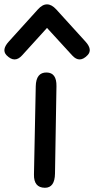

<svg xmlns="http://www.w3.org/2000/svg" viewBox="-68 -848 437 892"><path d="M148.9 -511.2Q99.6 -512.2 98.1 -447.3L89.8 -37.6Q88.4 23.9 140.6 24.4Q186.5 24.4 187.5 -41.5L194.3 -447.8Q195.3 -510.3 148.9 -511.2ZM150.4 -827.6Q129.4 -828.1 107.9 -804.2L-27.3 -654.8Q-61.5 -617.2 -38.1 -591.8Q0 -552.7 34.2 -590.3L150.4 -718.3L267.6 -590.3Q301.8 -552.7 338.9 -591.8Q363.3 -617.2 329.1 -654.8L193.4 -804.2Q171.4 -828.1 150.4 -827.6Z"/></svg>

Font: Comic Relief
Style: Regular
Weight: 400
Designer: Jeff Davis
Foundry: Loudifier
Version: Version 1.200; ttfautohint (v1.8.4.7-5d5b)